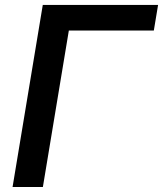

<svg xmlns="http://www.w3.org/2000/svg" viewBox="-20 -747 652 767"><path d="M611.5 -727.3H150.9L30.2 0H151.3L255 -625H594.5Z"/></svg>

Font: Magic Ui Pro Semi Bold
Style: Italic
Weight: 600
Italic angle: -9.39999°
Designer: Stefan Endress, Andreas Faust
Version: Version 1.000;FEAKit 1.0